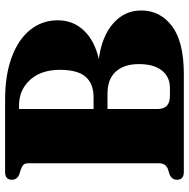

<svg xmlns="http://www.w3.org/2000/svg" viewBox="-14 -726 740 752"><g transform="rotate(-90 356.0 -350.0)"><path d="M691 -167Q691 -92.5 629.5 -46.2Q568 0 442 0H58Q28 0 28 -26.5Q28 -46 47.5 -55.5L69 -62Q92.5 -71 92.5 -96.5V-609Q92.5 -620.5 87.8 -626.8Q83 -633 69 -638L47.5 -645Q28 -654 28 -673.5Q28 -700 58 -700H340.5Q438.5 -700 508.2 -674Q578 -648 615.2 -601.5Q652.5 -555 652.5 -493.5Q652.5 -434 612.8 -391.8Q573 -349.5 501 -333Q590 -321 640.5 -276.5Q691 -232 691 -167ZM318 -645.5H305V-353.5H350Q404.5 -353.5 431.5 -385Q458.5 -416.5 458.5 -485Q458.5 -559 419.2 -602.2Q380 -645.5 318 -645.5ZM365.5 -299H305V-102.5Q305 -54.5 356.5 -54.5H388Q431 -54.5 456 -86.2Q481 -118 481 -175.5Q481 -234 451.5 -266.5Q422 -299 365.5 -299Z"/></g></svg>

Font: Fraunces 144pt Soft Black
Style: Regular
Weight: 900
Version: Version 1.000;[b76b70a41]